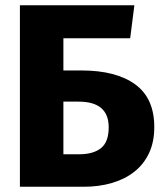

<svg xmlns="http://www.w3.org/2000/svg" viewBox="-20 -713 640 733"><path d="M222 -444H291Q423 -444 496 -391Q569 -338 569 -228Q569 -171 549 -128.5Q529 -86 493 -57.5Q457 -29 407.5 -14.5Q358 0 300 0H56V-693H493L477 -567H222ZM222 -325V-124H282Q336 -124 365.5 -147.5Q395 -171 395 -227Q395 -325 280 -325Z"/></svg>

Font: Qzxlaeiskcpccdgjqmyffctclhy
Style: Regular
Weight: 700
Monospace: yes
Designer: Carrois Corporate & Edenspiekermann
Foundry: Carrois Corporate GbR & Edenspiekermann AG
Version: Version 2.001